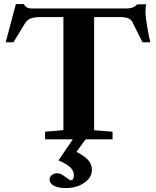

<svg xmlns="http://www.w3.org/2000/svg" viewBox="-20 -706 789 973"><path d="M208.5 0V-38.6L301.3 -46.4V-619.6H186Q154.8 -619.6 135.7 -612.5Q116.7 -605.5 104 -583.5L48.3 -491.7H8.8L60.5 -685.5H100.1Q112.8 -663.1 137.2 -663.1H620.6Q657.7 -663.1 674.8 -683.6L720.7 -684.6Q717.3 -671.4 717.3 -638.2Q717.3 -625 725.3 -575Q733.4 -524.9 741.7 -491.7H702.1L649.9 -596.2Q637.2 -619.6 588.4 -619.6H457V-45.9L550.3 -38.6V0H414.1L367.2 63.5Q409.2 85 427.5 106Q445.8 127 445.8 154.8Q445.8 193.4 407.2 220.2Q368.7 247.1 314 247.1Q275.9 247.1 253.7 235.4Q231.4 223.6 231.4 204.1Q231.4 190.4 242.7 181.2Q253.9 171.9 270.5 171.9Q287.6 171.9 311 190.4Q334.5 207.5 337.4 207.5Q354.5 207.5 354.5 182.1Q354.5 159.7 335.9 141.8Q317.4 124 276.4 106.9L349.1 0Z"/></svg>

Font: Elstob 8pt
Style: Bold
Weight: 700
Designer: Peter S. Baker
Version: Version 1.015